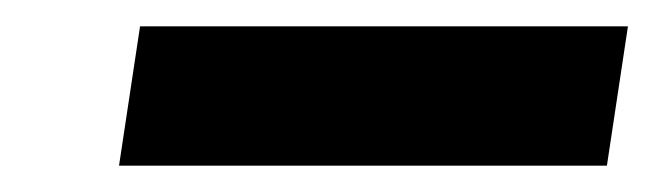

<svg xmlns="http://www.w3.org/2000/svg" viewBox="-20 -722 498 146"><path d="M70.5 -596 86.5 -702H457.5L441.5 -596Z"/></svg>

Font: Public Sans Thin ExtraBold
Style: Italic
Weight: 800
Italic angle: -8°
Version: Version 2.001